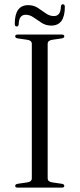

<svg xmlns="http://www.w3.org/2000/svg" viewBox="-20 -858 364 878"><path d="M198 -43Q198 -27 218.5 -24L263 -17.5Q274 -15.5 274 -8Q274 0 262.5 0H61Q49.5 0 49.5 -8Q49.5 -15.5 60.5 -17.5L105 -24Q125.5 -27 125.5 -43V-657Q125.5 -673 105 -676L60.5 -682.5Q49.5 -684.5 49.5 -692Q49.5 -700 61 -700H262.5Q274 -700 274 -692Q274 -684.5 263 -682.5L218.5 -676Q198 -673 198 -657ZM214.5 -741Q190 -741 170.5 -753.5Q151 -766 133.8 -778.2Q116.5 -790.5 97.5 -790.5Q66.5 -790.5 65.5 -747Q64.5 -737 56.5 -737Q47.5 -737 47.5 -749Q47.5 -834.5 109 -834.5Q134 -834.5 153 -822Q172 -809.5 189.5 -797Q207 -784.5 226.5 -784.5Q257.5 -784.5 258.5 -828Q259.5 -838.5 267.5 -838.5Q276.5 -838.5 276.5 -826.5Q276.5 -741 214.5 -741Z"/></svg>

Font: Fraunces 72pt Light
Style: Regular
Weight: 300
Version: Version 1.000;[0bf87f6ff]